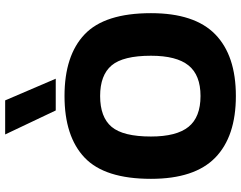

<svg xmlns="http://www.w3.org/2000/svg" viewBox="-115 -809 934 744"><g transform="rotate(-90 352.0 -437.0)"><path d="M296 -688 203 -884H335L419 -688ZM352 10Q195 10 113 -70Q31 -150 31 -319Q31 -498 113 -576Q195 -654 352 -654Q509 -654 591 -576Q673 -498 673 -319Q673 -150 591 -70Q509 10 352 10ZM352 -127Q433 -127 470.5 -173.5Q508 -220 508 -319Q508 -427 470.5 -471.5Q433 -516 352 -516Q270 -516 232.5 -471.5Q195 -427 195 -319Q195 -220 232.5 -173.5Q270 -127 352 -127Z"/></g></svg>

Font: Kanit SemiBold
Style: Regular
Weight: 600
Designer: Katatrad Team
Foundry: CadsonDemak
Version: Version 2.000; ttfautohint (v1.8.3)